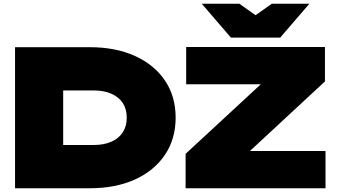

<svg xmlns="http://www.w3.org/2000/svg" viewBox="-20 -1001 1794 1021"><path d="M1470 -801H1208L1053 -981H1253L1339 -920L1425 -981H1625ZM967 0V-183L1367 -553H970V-751H1708V-568L1309 -198H1711V0ZM458 -750Q595 -750 697.5 -703.5Q800 -657 857 -573Q914 -489 914 -375Q914 -262 857 -177.5Q800 -93 697.5 -46.5Q595 0 458 0H60V-750ZM316 -230H478Q533 -230 572.5 -247.5Q612 -265 633 -297.5Q654 -330 654 -375Q654 -421 633 -453Q612 -485 572.5 -502.5Q533 -520 478 -520H316Z"/></svg>

Font: Bounded
Style: Regular
Weight: 900
Designer: Vlad Churkin
Version: Version 1.0